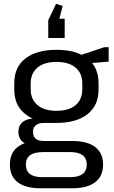

<svg xmlns="http://www.w3.org/2000/svg" viewBox="-20 -812 607 1018"><path d="M279.4 -160.2Q174.1 -160.2 114.9 -206.4Q55.7 -252.7 55.7 -335.9V-371.2Q55.7 -456.2 114.9 -502.1Q174.1 -547.9 279.4 -547.9Q384.8 -547.9 443.7 -502.1Q502.5 -456.2 502.5 -371.2V-335.9Q502.5 -252.7 443.7 -206.4Q384.8 -160.2 279.4 -160.2ZM195.5 186.2Q115.7 186.2 74 154.3Q32.4 122.4 32.4 60.4Q32.4 -0.6 73.2 -32.5Q114.1 -64.5 195.3 -64.5H363.3Q442.4 -64.5 484.5 -32.6Q526.5 -0.7 526.5 60.4Q526.5 122.4 484.5 154.3Q442.4 186.2 363.3 186.2ZM351.6 127.3Q439.9 127.3 439.9 60.4Q439.9 -5.7 351.6 -5.7H208.2Q117.1 -5.7 117.1 60.4Q117.1 129 208.2 127.3ZM166.6 -39.8Q124.9 -39.8 101.1 -59.3Q77.4 -78.8 77.4 -112.3Q77.4 -146.2 100.5 -165.1Q123.6 -184 167.5 -184H279.4V-160.2H212.5Q184.8 -160.2 169.5 -147.6Q154.2 -135 155.2 -112.3Q155.3 -88.7 169.1 -76.6Q182.8 -64.5 210.8 -64.5H279.4V-39.8ZM279.4 -224.5Q345.5 -224.5 380.9 -254.7Q416.4 -284.9 416.4 -338.9V-369.2Q416.4 -423.2 380.9 -453.4Q345.5 -483.7 279.4 -483.7Q214.3 -483.7 178.5 -453.4Q142.7 -423.2 142.7 -369.2V-338.9Q142.7 -285.7 178.5 -255.1Q214.3 -224.5 279.4 -224.5ZM392.5 -515 533 -561.7H556.1V-485.1L392.5 -471.6ZM235.9 -610.6V-705.2L277.4 -792L312 -780.2L281 -657.8L244.8 -712.5H323V-610.6Z"/></svg>

Font: Pathway Extreme 8pt Thin 12pt
Style: Regular
Weight: 100
Version: Version 1.001;gftools[0.9.26]